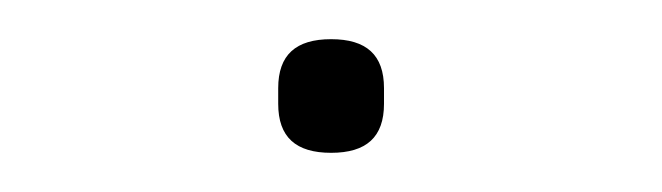

<svg xmlns="http://www.w3.org/2000/svg" viewBox="-20 -355 338 98"><path d="M149 -277C131 -277 122 -285 122 -302V-310C122 -327 131 -335 149 -335C167 -335 176 -327 176 -310V-302C176 -285 167 -277 149 -277Z"/></svg>

Font: Plexus Sans Thin
Style: Regular
Weight: 250
Version: Version 2.001;PS 002.001;hotconv 1.0.70;makeotf.lib2.5.58329